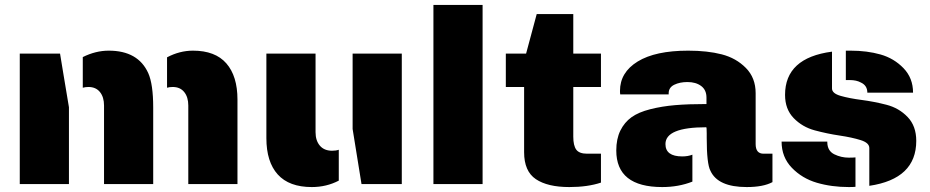

<svg xmlns="http://www.w3.org/2000/svg" viewBox="-20 -745 3762 777"><path d="M259 -311V-310V0H60V-528H223L236 -449ZM580 -449Q600 -404 600 -310V0H401V-318Q401 -352 384.5 -372.5Q368 -393 338 -393Q326 -393 315 -390V-514Q367 -540 420 -540Q539 -540 580 -449ZM656 -513Q707 -540 761 -540Q851 -540 896 -488.5Q941 -437 941 -342V0H742V-318Q742 -352 725.5 -372.5Q709 -393 679 -393Q666 -393 656 -390Z M1351 -14Q1301 12 1242 12Q1150 12 1104 -39Q1058 -90 1058 -186V-528H1257V-210Q1257 -176 1274.5 -155.5Q1292 -135 1324 -135Q1340 -135 1351 -139ZM1407 -528H1606V0H1443L1407 -223Z M1933 -725V0H1734V-725Z M2300 -688V-528H2412V-393H2300V-192Q2300 -156 2312 -139.5Q2324 -123 2356 -123H2412V-6Q2358 12 2284 12Q2196 12 2148.5 -20Q2101 -52 2101 -129V-393H2027V-528H2109L2152 -688Z M2838 -230Q2673 -230 2673 -162Q2673 -112 2741 -112Q2764 -112 2782 -119V-10Q2726 12 2660 12Q2474 12 2474 -136Q2474 -183 2490.5 -216.5Q2507 -250 2535.5 -270.5Q2564 -291 2611.5 -303Q2659 -315 2712 -319.5Q2765 -324 2839 -324V-350Q2839 -381 2817.5 -397Q2796 -413 2762 -413Q2731 -413 2708.5 -402Q2686 -391 2686 -367V-363H2490Q2489 -368 2489 -377Q2489 -452 2560.5 -496Q2632 -540 2765 -540Q2843 -540 2901 -525Q2959 -510 2998.5 -470Q3038 -430 3038 -368V-162Q3038 -123 3070 -123H3106V-8Q3069 12 3002 12Q2885 12 2855 -54Q2840 -82 2840 -187Q2840 -189 2840 -192.5Q2840 -196 2840 -199.5Q2840 -203 2840 -205Q2840 -218 2839.5 -224Q2839 -230 2838 -230Z M3422 -540Q3489 -540 3543.5 -524.5Q3598 -509 3636.5 -469Q3675 -429 3675 -370H3490Q3490 -399 3464 -411Q3446 -421 3419 -421H3403V-540ZM3347 -536V-387Q3347 -367 3382 -357Q3417 -347 3467 -340.5Q3517 -334 3567.5 -321Q3618 -308 3653 -271.5Q3688 -235 3688 -175Q3688 -21 3498 7V-146Q3498 -167 3463 -178Q3428 -189 3377.5 -196.5Q3327 -204 3277 -217.5Q3227 -231 3192 -267Q3157 -303 3157 -361Q3157 -511 3347 -536ZM3442 11Q3433 12 3415 12Q3345 12 3285.5 -5.5Q3226 -23 3184.5 -66Q3143 -109 3143 -172H3328V-168Q3329 -134 3356.5 -120.5Q3384 -107 3415 -107Q3432 -107 3442 -108Z"/></svg>

Font: Archicoco
Style: Regular
Weight: 400
Designer: Hector Gatti
Foundry: Hector Gatti
Version: 1.002